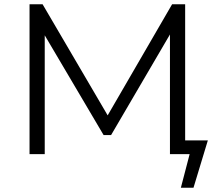

<svg xmlns="http://www.w3.org/2000/svg" viewBox="-20 -720 1033 897"><path d="M884 157 951 -64H845V-700H784L483 -181L179 -700H118V0H189V-555L464 -89H499L774 -559V0H866L825 157Z"/></svg>

Font: Montserrat Z
Style: Regular
Weight: 400
Designer: Julieta Ulanovsky
Foundry: Julieta Ulanovsky
Version: Version 8.000